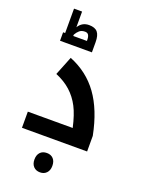

<svg xmlns="http://www.w3.org/2000/svg" viewBox="-206 -1000 1006 1343"><g transform="rotate(20 297.5 -329.0)"><path d="M44.9 -120.1H378.9Q358.4 -212.4 328.9 -269.3Q299.3 -326.2 253.7 -367.4Q208 -408.7 142.1 -436L198.2 -576.2Q332 -522.5 412.8 -410.4Q493.7 -298.3 529.8 -116.2V0H44.9ZM86.9 -726.1H102.1V-907.7H162.1V-791Q189.5 -835.9 241.2 -835.9Q285.6 -835.9 304.9 -812.7Q324.2 -789.6 324.2 -738.8V-663.1H86.9ZM264.2 -726.1V-731Q264.2 -757.3 256.3 -770Q248.5 -782.7 230 -782.7Q204.6 -782.7 189.2 -769.5Q173.8 -756.3 163.1 -736.8L162.1 -726.1ZM270 250Q238.8 250 220.7 230.7Q202.6 211.4 202.6 178.2Q202.6 144.5 220.5 125.2Q238.3 106 270 106Q300.3 106 318.1 125Q335.9 144 335.9 178.2Q335.9 211.4 317.6 230.7Q299.3 250 270 250Z"/></g></svg>

Font: DroidArabicKufi-Bold
Style: Bold
Weight: 700
Designer: Pascal Zoghbi
Foundry: Ascender Corporation
Version: Version 1.00